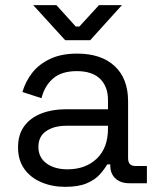

<svg xmlns="http://www.w3.org/2000/svg" viewBox="-20 -711 615 745"><path d="M233 14Q182 14 140 -4Q98 -22 74 -56Q50 -90 50 -139Q50 -189 74 -221.5Q98 -254 140 -270.5Q182 -287 234 -287H399V-323Q399 -375 368.5 -405Q338 -435 278 -435Q219 -435 186 -406.5Q153 -378 141 -330L67 -354Q79 -395 105 -428.5Q131 -462 174.5 -482.5Q218 -503 279 -503Q373 -503 425 -454.5Q477 -406 477 -318V-97Q477 -67 505 -67H550V0H481Q448 0 428 -18.5Q408 -37 408 -68V-73H396Q385 -54 366.5 -33.5Q348 -13 316 0.5Q284 14 233 14ZM242 -54Q312 -54 355.5 -95.5Q399 -137 399 -212V-223H237Q190 -223 159.5 -202.5Q129 -182 129 -141Q129 -100 160.5 -77Q192 -54 242 -54ZM233 -555 109 -691H199L274 -608H288L364 -691H453L330 -555Z"/></svg>

Font: Space Grotesk
Style: Regular
Weight: 400
Designer: Florian Karsten
Foundry: Florian Karsten
Version: Version 2.000